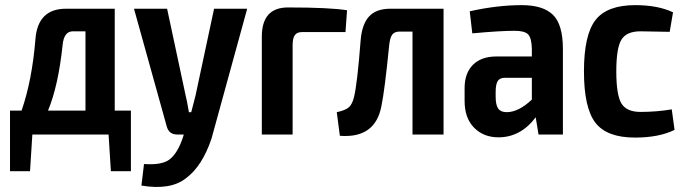

<svg xmlns="http://www.w3.org/2000/svg" viewBox="-20 -524 2672 748"><path d="M490 -93V143H412L403 0H106L97 143H19V-93H64Q105 -211 118 -371Q127 -490 237 -490H427V-93ZM313 -93V-402H264Q229 -402 224 -349Q207 -189 167 -93Z M943 -490 804 16Q768 123 705 170Q645 218 531 199L541 115Q613 120 642 96Q673 71 693 10L696 0H670Q639 0 630 -30L502 -490H631L703 -153Q707 -139 716 -87H725Q729 -101 735 -125.5Q741 -150 742 -153L814 -490Z M1102 -495Q1265 -495 1332 -484L1326 -399H1156Q1137 -399 1128.5 -387Q1120 -375 1120 -348V0H1000V-381Q1000 -495 1102 -495Z M1708 -490V0H1587V-401H1537Q1517 -401 1508 -389Q1499 -377 1496 -346Q1479 -174 1466 -111Q1442 16 1304 5L1292 -87Q1325 -94 1338.5 -105.5Q1352 -117 1359 -145Q1372 -198 1385 -367Q1390 -429 1417.5 -459.5Q1445 -490 1501 -490Z M2013 -504Q2096 -504 2134.5 -466Q2173 -428 2173 -333V0H2078L2067 -67Q2008 11 1922 11Q1864 11 1827 -26.5Q1790 -64 1790 -131V-181Q1790 -239 1822.5 -271.5Q1855 -304 1914 -304H2052V-334Q2051 -376 2037.5 -390Q2024 -404 1985 -404Q1927 -404 1820 -394L1810 -480Q1917 -504 2013 -504ZM1954 -87Q2000 -87 2052 -136V-221H1945Q1925 -220 1918 -206.5Q1911 -193 1911 -166V-147Q1911 -115 1921 -101Q1931 -87 1954 -87Z M2455 -504Q2543 -504 2602 -476L2589 -400Q2503 -402 2475 -402Q2421 -402 2401 -369.5Q2381 -337 2381 -246Q2381 -154 2401 -121Q2421 -88 2475 -88Q2539 -88 2597 -98L2608 -18Q2547 12 2454 12Q2344 12 2299.5 -46Q2255 -104 2255 -246Q2255 -388 2300 -446Q2345 -504 2455 -504Z"/></svg>

Font: Exo 2 Semi Bold Condensed
Style: Regular
Weight: 600
Width: 3
Designer: Natanael Gama
Version: Version 1.001;PS 001.001;hotconv 1.0.70;makeotf.lib2.5.58329